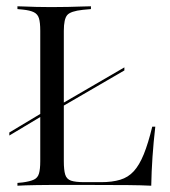

<svg xmlns="http://www.w3.org/2000/svg" viewBox="-20 -591 542 611"><path d="M146.8 -233.9V-243.5L375.8 -376.6V-366.9ZM9.7 -159.7V-169.4L146.8 -251.6V-241.9ZM137.1 -2.4Q115.3 -2.4 96 -2Q76.6 -1.6 61.3 -1.2Q46 -0.8 35.5 0V-8.9L52.4 -10.5Q75.8 -13.7 87.9 -19.4Q100 -25 104 -38.7Q108.1 -52.4 108.1 -78.2V-369.4H183.1V-78.2Q183.1 -50 187.5 -35.5Q191.9 -21 206 -16.1Q220.2 -11.3 248.4 -11.3H301.6Q337.1 -11.3 362.5 -19Q387.9 -26.6 405.6 -46Q423.4 -65.3 437.5 -100Q451.6 -134.7 464.5 -187.9H474.2Q468.5 -138.7 465.3 -91.9Q462.1 -45.2 461.3 0Q430.6 -1.6 386.3 -2Q341.9 -2.4 276.6 -2.4H145.2ZM137.1 -568.5H146H150Q174.2 -568.5 196.8 -569Q219.4 -569.4 238.3 -570.2Q257.3 -571 269.4 -571V-562.1L243.5 -559.7Q204.8 -555.6 194 -543.1Q183.1 -530.6 183.1 -492.7V-369.4H108.1V-492.7Q108.1 -519.4 104 -532.7Q100 -546 87.9 -552Q75.8 -558.1 52.4 -560.5L35.5 -562.1V-571Q46 -571 61.3 -570.2Q76.6 -569.4 96 -569Q115.3 -568.5 137.1 -568.5Z"/></svg>

Font: Playfair 144pt SemiCondensed Light
Style: Regular
Weight: 300
Width: 4
Designer: Claus Eggers Sørensen
Foundry: Claus Eggers Sørensen
Version: Version 2.203